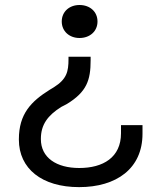

<svg xmlns="http://www.w3.org/2000/svg" viewBox="-20 -526 646 768"><path d="M342.5 -284.5V-299H254V-289.5C254 -239.5 247 -209.5 195.5 -177L179 -167C104.5 -120.5 55.5 -70.5 55.5 31V32.5C55.5 148.5 147.5 222.5 296.5 222.5C445.5 222.5 550 148.5 550 9V-25.5H464V7C464 104 392 146 297 146C205.5 146 143.5 104.5 143.5 30.5V29.5C143.5 -28 171.5 -64.5 224.5 -98L247.5 -110C327 -158.5 342.5 -205.5 342.5 -284.5ZM298 -506C257.5 -506 227 -479.5 227 -440C227 -401 257.5 -374 298 -374C339.5 -374 370 -401 370 -440C370 -479.5 339.5 -506 298 -506Z"/></svg>

Font: MCL Standard
Style: Regular
Weight: 400
Designer: Květoslav Bartoš
Foundry: Florian Karsten
Version: Version 1.001;Glyphs 3.2.3 (3260)